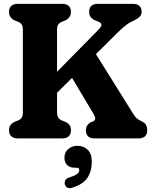

<svg xmlns="http://www.w3.org/2000/svg" viewBox="-20 -720 792 999"><path d="M213.1 -281.7 488.3 -561.4Q501.8 -574.9 505.6 -583.4Q509.5 -591.8 505.7 -597.4Q502 -603 492.3 -607.5L472 -615Q458 -622.4 450.9 -632.7Q443.8 -642.9 443.8 -658.7Q443.8 -678.2 454.9 -689.1Q466.1 -700 489.4 -700H671.2Q694.6 -700 705.7 -689.1Q716.9 -678.2 716.9 -658.7Q716.9 -642.5 705.4 -631.6Q693.9 -620.7 671.2 -610.5Q662.7 -606.9 655 -602.5Q647.4 -598.1 638.6 -591.6Q629.8 -585.1 618.5 -575.2Q607.2 -565.2 591.8 -550.4L244 -204.6ZM327 -361.3 458 -472.4 675.3 -124.1Q683.4 -111.3 692.5 -103.7Q701.6 -96.1 714.7 -90Q731.9 -82.3 738.9 -71.3Q745.9 -60.3 745.9 -41.3Q745.9 -21.9 734.8 -10.9Q723.7 0 700.3 0H472.1Q448.8 0 437.9 -10.9Q427 -21.9 427 -41.3Q427 -56.8 433.3 -66.4Q439.6 -76.1 450.8 -83.4L465.9 -88.9Q475.3 -94.7 475.5 -103.6Q475.6 -112.6 463.7 -132.2ZM276.9 -134.7Q276.9 -118.6 282.1 -109.4Q287.4 -100.3 300.9 -93.6L320.9 -85.8Q335.4 -78.8 342.3 -68Q349.2 -57.2 349.2 -41.3Q349.2 -21.6 337.6 -10.8Q326.1 0 303.5 0H72.6Q50.5 0 38.8 -10.7Q27 -21.5 27 -41.3Q27 -71.9 55.1 -85.8L75 -93.5Q88.6 -100.2 93.8 -109.3Q99 -118.5 99 -134.7V-566.3Q99 -582.1 93.8 -591Q88.6 -599.8 75 -606.5L55.1 -614.2Q27 -628.1 27 -658.7Q27 -678.6 38.8 -689.3Q50.5 -700 72.6 -700H303.4Q326 -700 337.5 -689.2Q349 -678.4 349 -658.7Q349 -628.3 320.7 -614.2L300.9 -606.5Q287.4 -599.8 282.1 -591Q276.9 -582.1 276.9 -566.3ZM369.3 152.7Q342.4 152.7 328.8 138.4Q315.3 124.2 315.3 100Q315.3 72.7 334.9 55.7Q354.5 38.7 382.7 38.7Q415.3 38.7 436.4 59.5Q457.6 80.2 457.6 121.1Q457.6 171 434.6 205.5Q411.6 240 354.1 257Q338.7 261.3 329.2 255.5Q319.8 249.8 317.3 237.9Q315.1 226.8 320.2 217.3Q325.4 207.9 340 203.7Q361.9 196.4 373.2 190.3Q384.6 184.2 388.5 177.9Q392.5 171.7 392.5 165Q392.5 152.7 377.9 152.7Z"/></svg>

Font: Fraunces 144pt S100 Black
Style: Regular
Weight: 900
Version: Version 1.000